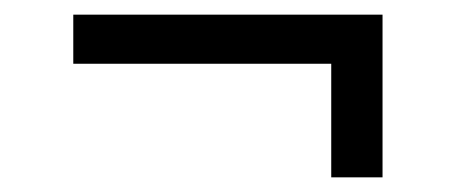

<svg xmlns="http://www.w3.org/2000/svg" viewBox="-20 -390 622 262"><path d="M432 -148V-303H80V-370H502V-148Z"/></svg>

Font: Literata 36pt SemiBold
Style: Regular
Weight: 600
Designer: Latin by Veronika Burian and Jose Scaglione. Greek by Irene Vlachou. Cyrillic by Vera Evstafieva.
Foundry: TypeTogether
Version: Version 3.002